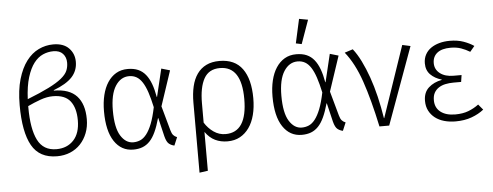

<svg xmlns="http://www.w3.org/2000/svg" viewBox="-58 -930 3328 1295"><g transform="rotate(-5 1606.0 -282.5)"><path d="M75 -354Q75 -456 96.5 -529.5Q118 -603 154 -650.5Q190 -698 237 -720.5Q284 -743 336 -743Q405 -743 441.5 -705.5Q478 -668 478 -613Q478 -553 439 -510.5Q400 -468 313 -435V-432Q418 -432 468 -377.5Q518 -323 518 -221Q518 -170 501.5 -127.5Q485 -85 456 -54Q427 -23 386.5 -6Q346 11 297 11Q178 11 126.5 -80.5Q75 -172 75 -354ZM297 -37Q369 -37 413 -84Q457 -131 457 -219Q457 -302 421 -348.5Q385 -395 303 -395Q263 -395 218.5 -379Q174 -363 132 -343V-334Q132 -189 170 -113Q208 -37 297 -37ZM333 -697Q296 -697 262 -682Q228 -667 201 -632Q174 -597 155.5 -537.5Q137 -478 133 -390Q222 -425 278 -453Q334 -481 365.5 -506.5Q397 -532 408 -557Q419 -582 419 -612Q419 -649 397 -673Q375 -697 333 -697Z M997 -186Q982 -132 964.5 -94Q947 -56 925 -33Q903 -10 875.5 0.5Q848 11 813 11Q732 11 685 -59.5Q638 -130 638 -263Q638 -323 650 -372.5Q662 -422 685.5 -458Q709 -494 743 -514Q777 -534 822 -534Q863 -534 892.5 -521Q922 -508 943 -482Q964 -456 978 -418Q992 -380 1001 -329H1003L1048 -517L1106 -500L1027 -263L1073 -97Q1079 -75 1088.5 -64Q1098 -53 1114 -47L1091 8Q1071 4 1055 -8.5Q1039 -21 1029 -60L999 -186ZM827 -485Q770 -485 734 -429Q698 -373 698 -263Q698 -147 732 -92.5Q766 -38 817 -38Q842 -38 864.5 -47.5Q887 -57 907 -82.5Q927 -108 944 -151Q961 -194 975 -262Q962 -322 948 -364Q934 -406 916.5 -433Q899 -460 877 -472.5Q855 -485 827 -485Z M1244 -269Q1244 -330 1255.5 -379Q1267 -428 1291.5 -462.5Q1316 -497 1353.5 -515.5Q1391 -534 1443 -534Q1547 -534 1598 -463.5Q1649 -393 1649 -264Q1649 -202 1636 -151.5Q1623 -101 1597.5 -65Q1572 -29 1535.5 -9Q1499 11 1451 11Q1405 11 1367.5 -7Q1330 -25 1301 -66V197L1244 205ZM1301 -129Q1325 -90 1361.5 -64.5Q1398 -39 1442 -39Q1588 -39 1588 -264Q1588 -486 1442 -486Q1367 -486 1334 -427Q1301 -368 1301 -260Z M2138 -186Q2123 -132 2105.5 -94Q2088 -56 2066 -33Q2044 -10 2016.5 0.5Q1989 11 1954 11Q1873 11 1826 -59.5Q1779 -130 1779 -263Q1779 -323 1791 -372.5Q1803 -422 1826.5 -458Q1850 -494 1884 -514Q1918 -534 1963 -534Q2004 -534 2033.5 -521Q2063 -508 2084 -482Q2105 -456 2119 -418Q2133 -380 2142 -329H2144L2189 -517L2247 -500L2168 -263L2214 -97Q2220 -75 2229.5 -64Q2239 -53 2255 -47L2232 8Q2212 4 2196 -8.5Q2180 -21 2170 -60L2140 -186ZM1968 -485Q1911 -485 1875 -429Q1839 -373 1839 -263Q1839 -147 1873 -92.5Q1907 -38 1958 -38Q1983 -38 2005.5 -47.5Q2028 -57 2048 -82.5Q2068 -108 2085 -151Q2102 -194 2116 -262Q2103 -322 2089 -364Q2075 -406 2057.5 -433Q2040 -460 2018 -472.5Q1996 -485 1968 -485ZM1967 -607 2003 -770 2063 -759 2006 -599Z M2346 -534Q2374 -499 2399.5 -447.5Q2425 -396 2447 -334Q2469 -272 2486 -200.5Q2503 -129 2515 -53H2517L2681 -534L2736 -522L2546 0H2480Q2441 -184 2397.5 -310.5Q2354 -437 2290 -516Z M3134 -448Q3106 -465 3075 -476Q3044 -487 3004 -487Q2944 -487 2913 -462Q2882 -437 2882 -393Q2882 -350 2916.5 -323.5Q2951 -297 3008 -297H3062L3055 -251H3003Q2974 -251 2948 -245.5Q2922 -240 2902.5 -227Q2883 -214 2872 -194Q2861 -174 2861 -144Q2861 -93 2897.5 -64.5Q2934 -36 2997 -36Q3048 -36 3086 -50.5Q3124 -65 3156 -89L3187 -52Q3152 -24 3104 -6.5Q3056 11 2995 11Q2954 11 2918.5 1Q2883 -9 2857 -29Q2831 -49 2816 -78Q2801 -107 2801 -145Q2801 -202 2836.5 -234Q2872 -266 2926 -276V-278Q2879 -292 2850.5 -321Q2822 -350 2822 -397Q2822 -430 2836 -456Q2850 -482 2874.5 -499Q2899 -516 2931.5 -525Q2964 -534 3002 -534Q3055 -534 3095.5 -519.5Q3136 -505 3165 -485Z"/></g></svg>

Font: Jldddboxgfspflltxgxzjzlszac
Style: Regular
Weight: 300
Designer: Carrois Corporate & Edenspiekermann
Foundry: Carrois Corporate GbR & Edenspiekermann AG
Version: Version 2.001